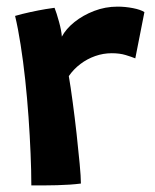

<svg xmlns="http://www.w3.org/2000/svg" viewBox="-20 -557 466 579"><path d="M166.5 -446.5Q179 -470 204.5 -490.5Q230 -511 263.8 -524Q297.5 -537 334.5 -537Q357.5 -537 380.8 -532.5Q404 -528 415.5 -520.5L388 -381Q377 -385.5 359 -391Q341 -396.5 317 -396.5Q291.5 -396.5 267.2 -388Q243 -379.5 222.5 -364Q202 -348.5 187.5 -327.5Q193 -296 199.2 -249.2Q205.5 -202.5 211 -153.2Q216.5 -104 220.2 -63.5Q224 -23 224 -3.5Q193 0.5 152.2 1.5Q111.5 2.5 74.5 2Q74.5 -41.5 72.2 -94.5Q70 -147.5 66 -204.2Q62 -261 56 -316.8Q50 -372.5 42.2 -422Q34.5 -471.5 25.5 -509Q46 -515 71.2 -520.5Q96.5 -526 117.5 -529.5Q138.5 -533 144.5 -533.5Q150.5 -518.5 158 -491.2Q165.5 -464 166.5 -446.5Z"/></svg>

Font: Grandstander Thin SemiBold
Style: Regular
Weight: 600
Version: Version 1.200